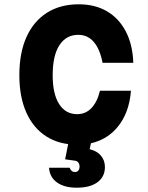

<svg xmlns="http://www.w3.org/2000/svg" viewBox="-20 -654 690 893"><path d="M340 19Q256 19 195.5 -19.5Q135 -58 102.5 -130.5Q70 -203 70 -304Q70 -408 103 -481.5Q136 -555 198 -594.5Q260 -634 346 -634Q422 -634 477.5 -601.5Q533 -569 565 -508Q597 -447 600 -362H457Q445 -425 416.5 -458.5Q388 -492 344 -492Q288 -492 256.5 -444Q225 -396 225 -304Q225 -217 255 -170Q285 -123 339 -123Q378 -123 405 -151Q432 -179 445 -232H589Q583 -154 550.5 -97.5Q518 -41 464.5 -11Q411 19 340 19ZM304 -20H410L397 40Q431 48 449.5 70Q468 92 468 123Q468 168 433.5 193.5Q399 219 337 219Q279 219 245 194.5Q211 170 208 126H304Q307 135 313 140.5Q319 146 329 146Q339 146 344.5 139Q350 132 350 121Q350 109 344 101.5Q338 94 326 93L283 87Z"/></svg>

Font: Martian Mono SemiCondensed
Style: Bold
Weight: 700
Width: 4
Designer: Roman Shamin
Foundry: Evil Martians
Version: Version 1.000